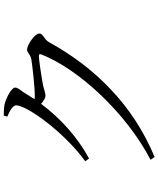

<svg xmlns="http://www.w3.org/2000/svg" viewBox="71 -882 857 1040"><g transform="rotate(-90 500.0 -362.5)"><path d="M154 24 169 46C451 -71 654 -277 791 -526C805 -552 838 -558 838 -578C838 -604 775 -645 751 -645C734 -645 727 -628 700 -622C672 -617 549 -603 501 -603L482 -604L516 -658C531 -683 545 -693 545 -710C545 -728 492 -758 453 -767C431 -771 411 -771 393 -771L388 -752C423 -737 449 -721 449 -704C449 -646 302 -442 146 -330L161 -309C278 -373 378 -463 457 -569C473 -555 489 -545 500 -545C514 -545 535 -553 556 -558C592 -565 694 -581 716 -581C725 -581 729 -578 724 -566C646 -368 411 -110 154 24Z"/></g></svg>

Font: Harano Aji Mincho KR
Style: Regular
Weight: 400
Foundry: Masamichi Hosoda
Version: HaranoAjiMinchoKR-Regular version 20230610;ttx 4.39.4